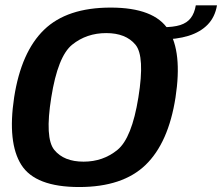

<svg xmlns="http://www.w3.org/2000/svg" viewBox="-20 -710 850 734"><path d="M282.5 5Q449 5 536.5 -79.5Q624 -164 651 -337.5Q677.5 -511 623.8 -596Q570 -681 403 -681Q236 -681 148.5 -596.2Q61 -511.5 34 -337.5Q8 -164.5 61.5 -79.8Q115 5 282.5 5ZM299.5 -92Q224 -92 187.5 -137Q151 -182 176 -337.5Q201 -495 256 -539.2Q311 -583.5 386 -583.5Q461 -583.5 497.8 -539.2Q534.5 -495 509 -337.5Q484 -182 429 -137Q374 -92 299.5 -92ZM601 -606 593 -559Q655.5 -559 701 -573.2Q746.5 -587.5 774.2 -616.2Q802 -645 809.5 -689.5H728.5Q723.5 -659.5 709.2 -641Q695 -622.5 669 -614.2Q643 -606 601 -606Z"/></svg>

Font: Anybody Thin SemiBold
Style: Italic
Weight: 600
Italic angle: -10°
Version: Version 1.113;gftools[0.9.25]